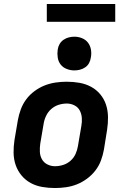

<svg xmlns="http://www.w3.org/2000/svg" viewBox="-20 -940 640 968"><path d="M257 8Q224 8 192.5 2.5Q161 -3 134.5 -17.5Q108 -32 88.5 -55.5Q69 -79 59 -108Q49 -137 48.5 -169.5Q48 -202 53 -234L70 -334Q75 -362 85 -389Q95 -416 112.5 -439.5Q130 -463 154.5 -481Q179 -499 206 -509.5Q233 -520 261 -524Q289 -528 316 -528Q349 -528 380.5 -522.5Q412 -517 439 -502.5Q466 -488 485.5 -464.5Q505 -441 514.5 -412Q524 -383 524.5 -350.5Q525 -318 520 -286L504 -186Q499 -158 489 -131Q479 -104 461 -80.5Q443 -57 418.5 -39Q394 -21 367.5 -10.5Q341 0 312.5 4Q284 8 257 8ZM257 -102Q278 -102 298.5 -108.5Q319 -115 335.5 -129.5Q352 -144 361 -164Q370 -184 373 -204L390 -304Q394 -325 392.5 -345.5Q391 -366 382 -383Q373 -400 355 -409Q337 -418 317 -418Q296 -418 275.5 -411.5Q255 -405 238.5 -390.5Q222 -376 212.5 -356Q203 -336 200 -316L183 -216Q180 -195 181 -174.5Q182 -154 191.5 -137Q201 -120 219 -111Q237 -102 257 -102ZM355 -585Q335 -585 316 -592.5Q297 -600 285.5 -615Q274 -630 271 -650Q268 -670 271 -690Q273 -705 280.5 -718Q288 -731 300.5 -739.5Q313 -748 327 -751.5Q341 -755 355 -755Q375 -755 393.5 -747.5Q412 -740 423.5 -725Q435 -710 438.5 -690Q442 -670 438 -650Q436 -635 429 -622Q422 -609 409.5 -600.5Q397 -592 383 -588.5Q369 -585 355 -585ZM216 -830V-920H561V-830Z"/></svg>

Font: Iosevka Extrabold Extended
Style: Italic
Weight: 800
Width: 7
Italic angle: -9°
Monospace: yes
Designer: Belleve Invis
Foundry: Belleve Invis
Version: Version 32.5.0; ttfautohint (v1.8.4)